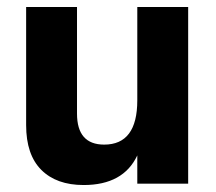

<svg xmlns="http://www.w3.org/2000/svg" viewBox="-20 -527 620 551"><path d="M520 0H374V-81Q334 4 220 4Q142 4 98.5 -39.5Q55 -83 55 -168V-507H201V-201Q201 -112 279 -112Q374 -112 374 -239V-507H520Z"/></svg>

Font: Hind Siliguri
Style: Bold
Weight: 700
Designer: Jyotish Sonowal
Foundry: Indian Type Foundry
Version: Version 1.001;PS 1.0;hotconv 1.0.86;makeotf.lib2.5.63406; tt